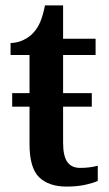

<svg xmlns="http://www.w3.org/2000/svg" viewBox="-20 -679 401 709"><path d="M226 10Q160 10 124.5 -24.5Q89 -59 89 -147V-285H25V-335H89V-476H19V-520Q46 -521 68 -532Q90 -543 104 -559Q119 -575 129 -599Q139 -623 146 -659H213V-536H333V-476H213V-335H319V-285H213V-152Q213 -103 228.5 -81Q244 -59 276 -59Q294 -59 310 -61Q326 -63 341 -67V-11Q327 -4 296.5 3Q266 10 226 10Z"/></svg>

Font: Noto Serif SemiCondensed SemiBold
Style: Regular
Weight: 600
Width: 4
Designer: Monotype Design Team
Foundry: Monotype Imaging Inc.
Version: Version 2.013; ttfautohint (v1.8.4.7-5d5b)